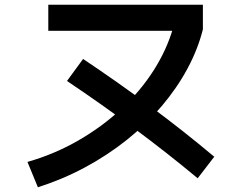

<svg xmlns="http://www.w3.org/2000/svg" viewBox="-20 -751 1040 811"><path d="M140 40 96 -67Q211 -100 311.5 -158Q412 -216 493 -291.5Q574 -367 629.5 -454.5Q685 -542 711 -633L740 -621H184V-731H837V-627Q816 -543 771.5 -460.5Q727 -378 662 -301.5Q597 -225 515.5 -160Q434 -95 339 -44Q244 7 140 40ZM815 2Q685 -106 547 -208.5Q409 -311 263 -409L331 -502Q479 -403 617 -300.5Q755 -198 885 -89Z"/></svg>

Font: Murecho Thin Medium
Style: Regular
Weight: 500
Version: Version 1.010